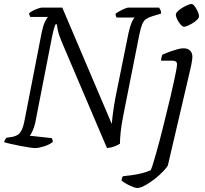

<svg xmlns="http://www.w3.org/2000/svg" viewBox="-28 -742 1029 962"><path d="M149 0Q141 0 120 -3Q99 -6 73.5 -11Q48 -16 26 -21Q4 -26 -8 -30Q-6 -35 -2.5 -42Q1 -49 5 -52L33 -56Q48 -59 59.5 -65.5Q71 -72 80.5 -90.5Q90 -109 97 -149L181 -580Q188 -613 197 -632.5Q206 -652 213 -657H124Q123 -660 120.5 -665Q118 -670 118 -676Q125 -682 137.5 -688.5Q150 -695 163 -699.5Q176 -704 182 -704H284L532 -121Q534 -141 536 -160Q538 -179 541.5 -201Q545 -223 550 -251L616 -577Q623 -609 631.5 -629Q640 -649 647 -654H557Q555 -656 553 -661Q551 -666 551 -673Q557 -678 570 -685.5Q583 -693 596.5 -698.5Q610 -704 614 -704H769Q772 -700 776 -692Q780 -684 779 -674L733 -660Q714 -654 702.5 -645.5Q691 -637 684 -619.5Q677 -602 670 -568L590 -165Q580 -114 576.5 -79Q573 -44 573 -22Q563 -16 551.5 -11Q540 -6 529 -3.5Q518 -1 508 0L284 -526Q268 -563 263 -585.5Q258 -608 257 -620H250Q248 -615 245.5 -608.5Q243 -602 240.5 -591.5Q238 -581 233 -559L148 -124Q142 -101 134.5 -84.5Q127 -68 121 -62L231 -50Q233 -48 235 -41.5Q237 -35 236 -30Q217 -16 190.5 -8Q164 0 149 0ZM659 200Q653 200 642 196Q631 192 618.5 186Q606 180 596 173.5Q586 167 581 162Q582 154 583.5 149.5Q585 145 588 141Q615 138 639.5 134.5Q664 131 686.5 125Q709 119 727 111Q731 103 738 81Q745 59 754 27Q763 -5 773 -42.5Q783 -80 792.5 -119Q802 -158 811 -195Q818 -222 826 -256.5Q834 -291 841.5 -325Q849 -359 854 -384.5Q859 -410 859 -419Q859 -430 852.5 -434Q846 -438 834 -438H779Q779 -444 781 -453.5Q783 -463 786 -468Q803 -476 822.5 -483Q842 -490 860 -495Q878 -500 891 -500Q913 -500 924.5 -488.5Q936 -477 936 -456Q936 -451 934.5 -441Q933 -431 930.5 -417Q928 -403 924 -388L813 87Q808 97 790 116Q772 135 748 154Q724 173 699.5 186.5Q675 200 659 200ZM894 -608Q887 -608 877 -619Q867 -630 860 -644.5Q853 -659 853 -669Q853 -676 862.5 -685.5Q872 -695 885.5 -703Q899 -711 911.5 -716.5Q924 -722 931 -722Q939 -722 947.5 -710.5Q956 -699 962.5 -685Q969 -671 969 -660Q969 -653 960.5 -644Q952 -635 939 -627Q926 -619 913.5 -613.5Q901 -608 894 -608Z"/></svg>

Font: Texturina Medium 12pt ExtraLight
Style: Italic
Weight: 250
Italic angle: -11°
Version: Version 1.002